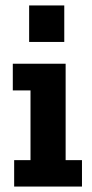

<svg xmlns="http://www.w3.org/2000/svg" viewBox="-20 -685 339 705"><path d="M87 -531V-665H216V-531ZM281 0H32V-97H92V-353H27V-451H221V-97H281Z"/></svg>

Font: Zilla Slab Bold
Style: Bold
Weight: 700
Designer: Typotheque.com
Foundry: Typotheque type foundry
Version: Version 1.1; 2017; ttfautohint (v1.6)